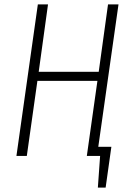

<svg xmlns="http://www.w3.org/2000/svg" viewBox="-20 -704 587 867"><path d="M515.1 -684.1 423.8 -41H482.9L457 143.1H421.9L432.1 0H372.1L419.9 -338.9H148.9L101.1 0H54.2L150.9 -684.1H196.8L154.8 -379.9H425.8L467.8 -684.1Z"/></svg>

Font: Fira Sans Compressed ExtraLight
Style: Italic
Weight: 250
Width: 3
Italic angle: -8°
Designer: Carrois Corporate & Edenspiekermann AG
Foundry: Carrois Corporate GbR & Edenspiekermann AG
Version: Version 4.203;PS 004.203;hotconv 1.0.88;makeotf.lib2.5.64775